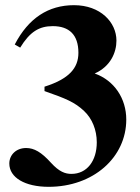

<svg xmlns="http://www.w3.org/2000/svg" viewBox="-20 -708 540 742"><path d="M58 -524C96 -586 132 -607 184 -607C247 -607 283 -574 283 -504C283 -445 247 -403 152 -373V-356C235 -327 269 -313 305 -279C336 -250 354 -206 354 -158C354 -86 316 -36 256 -36C232 -36 209 -44 177 -79C140 -120 112 -136 81 -136C43 -136 16 -110 16 -76C16 -22 76 14 168 14C341 14 468 -100 468 -246C468 -327 422 -397 346 -424C407 -451 430 -505 430 -551C430 -622 368 -688 266 -688C167 -688 90 -638 37 -536Z"/></svg>

Font: XITS
Style: Bold
Weight: 700
Designer: MicroPress Inc., with final additions and corrections provided by Coen Hoffman, Elsevier (retired)
Version: Version 1.107